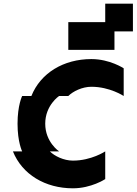

<svg xmlns="http://www.w3.org/2000/svg" viewBox="-20 -1020 740 1040"><path d="M150 -500H100C100 -500 75 -450 75 -350C75 -250 100 -200 100 -200H50C100 -75 225 0 375 0C475 0 550 -50 550 -50V-200C550 -200 475 -150 375 -150C325 -150 275 -175 250 -200H300C300 -200 225 -250 225 -350C225 -450 300 -500 300 -500H350C375 -525 425 -550 475 -550C575 -550 650 -500 650 -500V-650C650 -650 575 -700 475 -700C325 -700 200 -625 150 -500ZM350 -750H600V-850H700V-1000H550V-900H350Z"/></svg>

Font: LS-VG5000 Bold Shifted
Style: Regular
Weight: 400
Designer: Justin Bihan, 2021
Foundry: Justin Bihan, 2021
Version: Version 1.000;Glyphs 3.1.2 (3151)